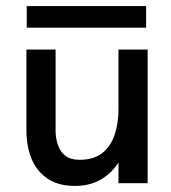

<svg xmlns="http://www.w3.org/2000/svg" viewBox="-20 -603 563 632"><path d="M227 9Q172 9 136.5 -15Q101 -39 84 -80Q67 -121 67 -173V-440H163V-173Q163 -148 170.5 -126Q178 -104 195 -90.5Q212 -77 242 -77Q289 -77 317 -99.5Q345 -122 357.5 -160Q370 -198 370 -244V-440H466V0H370V-68Q346 -31 310 -11Q274 9 227 9ZM68 -512V-583H461V-512Z"/></svg>

Font: Teachers Medium
Style: Regular
Weight: 500
Designer: Alfredo Marco Pradil, Chank Diesel
Version: Version 1.001